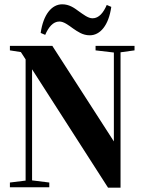

<svg xmlns="http://www.w3.org/2000/svg" viewBox="-20 -870 673 892"><path d="M482 2H540V-627L605 -636V-657H424V-636L509 -626V-213L223 -657H26V-636L77 -628L99 -594V-31L26 -22V0H209V-22L129 -32V-548ZM169 -717 190 -708C205 -743 226 -770 256 -770C276 -770 297 -754 319 -738C341 -723 364 -706 397 -706C446 -706 485 -753 497 -838L476 -847C461 -812 440 -785 410 -785C389 -785 367 -803 344 -819C324 -834 301 -850 269 -850C220 -850 181 -802 169 -717Z"/></svg>

Font: Source Serif 4 Display
Style: Bold
Weight: 700
Designer: Frank Grießhammer
Foundry: Adobe Systems Incorporated
Version: Version 4.004;hotconv 1.0.117;makeotfexe 2.5.65602